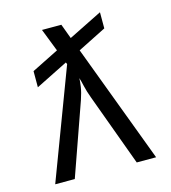

<svg xmlns="http://www.w3.org/2000/svg" viewBox="-110 -830 820 919"><g transform="rotate(-15 300.0 -370.0)"><path d="M50 0 254 -541 250 -550 90 -470V-550L224 -617L180 -730H276L303 -657L470 -740V-660L329 -589L550 0H454L323 -357Q310 -392 304 -419Q298 -446 293 -461Q293 -446 289 -419Q285 -392 273 -357L147 0Z"/></g></svg>

Font: JetBrainsMono NF
Style: Regular
Weight: 400
Designer: Philipp Nurullin, Konstantin Bulenkov
Foundry: JetBrains
Version: Version 2.251; ttfautohint (v1.8.3);Nerd Fonts 2.2.2